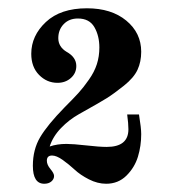

<svg xmlns="http://www.w3.org/2000/svg" viewBox="-20 -800 420 468"><path d="M318.8 -521Q324.2 -487.8 324.2 -473.1Q324.2 -444.3 316.2 -418Q308.1 -391.6 288.1 -371.8Q268.1 -352.1 238.8 -352.1Q217.8 -352.1 196.8 -362.8Q175.8 -373.5 161.9 -386.5Q147.9 -399.4 132.8 -410.2Q117.7 -420.9 106.9 -420.9Q94.2 -420.9 94.2 -408.2Q94.2 -398.4 103 -387.9Q111.8 -377.4 111.8 -371.1Q111.8 -363.3 105.2 -357.7Q98.6 -352.1 87.9 -352.1Q60.1 -352.1 60.1 -396Q60.1 -435.5 77.9 -465.6Q95.7 -495.6 137.2 -538.1Q159.2 -560.1 171.1 -573.2Q183.1 -586.4 196.5 -605.5Q210 -624.5 216.1 -643.6Q222.2 -662.6 222.2 -684.1Q222.2 -712.9 210 -733.9Q197.8 -754.9 169.9 -754.9Q148.4 -754.9 135.3 -741.2Q122.1 -727.5 122.1 -707Q122.1 -686 142.1 -673.8Q166 -660.6 166 -639.2Q166 -621.6 152.8 -609.9Q139.6 -598.1 120.1 -598.1Q94.2 -598.1 75.2 -617.4Q56.2 -636.7 56.2 -668.9Q56.2 -712.9 91.8 -746.3Q127.4 -779.8 191.9 -779.8Q251.5 -779.8 287.8 -749.8Q324.2 -719.7 324.2 -673.8Q324.2 -649.4 315.2 -629.9Q306.2 -610.4 282 -591.1Q257.8 -571.8 240.7 -561Q223.6 -550.3 184.1 -528.3Q176.8 -523.9 172.9 -522Q148.4 -508.3 128.7 -487.8Q108.9 -467.3 101.1 -442.9Q119.1 -449.2 142.1 -449.2Q157.7 -449.2 189.9 -445.6Q222.2 -441.9 240.2 -441.9Q293 -441.9 293 -484.9Q293 -498.5 290 -521Z"/></svg>

Font: Flanker Steampunk
Style: Bold
Weight: 700
Designer: Alexey Kryukov, Leonardo Di Lena
Foundry: Alexey Kryukov, Leonardo Di Lena
Version: 1.210